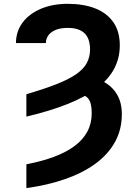

<svg xmlns="http://www.w3.org/2000/svg" viewBox="-20 -757 710 990"><path d="M116 -155.7V-271.1Q207.7 -298 270.7 -322.8Q333.6 -347.5 371.7 -373.7Q409.9 -400 427.1 -431.2Q444.3 -462.4 444.3 -502.5Q444 -559 415.3 -586.1Q386.5 -613.2 329.3 -613.1Q294.9 -613.4 269.4 -603.6Q243.9 -593.8 230.4 -576.2Q216.9 -558.7 216.6 -534.8H62.3Q62.5 -595.3 96.6 -640.8Q130.8 -686.3 191.1 -711.8Q251.5 -737.3 329.3 -737.3Q411 -737.3 471.2 -713.6Q531.4 -689.8 564.6 -642.3Q597.7 -594.7 597.7 -522.9Q597.7 -457.3 568.5 -402.3Q539.4 -347.4 479.7 -302.3Q420.1 -257.3 329.4 -221Q238.7 -184.7 116 -155.7ZM367.8 -274.2 398.8 -363.9Q461.9 -361.8 508.9 -338.3Q556 -314.8 582.1 -272.1Q608.2 -229.4 608.2 -168.6Q608.2 -88.4 572.6 -24.3Q536.9 39.8 471.4 87.5Q405.9 135.2 315.6 166.5Q225.3 197.9 116 212.9V90.2Q195.5 74.9 258 51.7Q320.4 28.5 364.1 -3.8Q407.7 -36.1 430.3 -78.4Q452.9 -120.6 452.9 -173.6Q453.2 -226.9 434.3 -249.6Q415.3 -272.4 367.8 -274.2Z"/></svg>

Font: GitLab Sans
Style: Regular
Weight: 400
Designer: Rasmus Andersson
Foundry: Modifications by GitLab B.V., manufactured by rsms
Version: Version 4.000;git-c8fb6b7